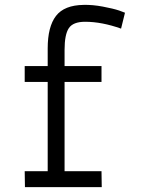

<svg xmlns="http://www.w3.org/2000/svg" viewBox="-20 -765 582 785"><path d="M395 -65 396 0H82L81 -65H175V-430H81V-495H175V-567Q175 -656 209 -700Q243 -744 322 -745Q358 -746 400.5 -738Q443 -730 467 -722L491 -713L475 -648Q396 -676 328 -676Q279 -676 261.5 -650Q244 -624 244 -561V-495H395V-430H244V-65Z"/></svg>

Font: Biancoenero Regular
Style: Regular
Weight: 400
Designer: Riccardo Lorusso, Umberto Mischi
Foundry: Biancoenero Edizioni
Version: Version 0.000